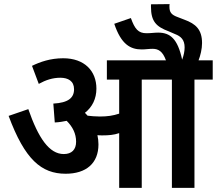

<svg xmlns="http://www.w3.org/2000/svg" viewBox="-20 -916 1057 936"><path d="M460 -212C460 -228 458 -243 455 -257C463 -256 472 -256 480 -256C509 -256 535 -258 561 -267V0H671V-528H818V0H928V-528H1017V-622H948C957 -645 965 -677 965 -706C965 -772 934 -800 879 -820L848 -832C814 -844 806 -857 806 -884C806 -888 806 -892 807 -896L716 -895C716 -891 716 -887 716 -883C716 -812 741 -786 803 -763L833 -750C862 -739 880 -722 880 -685C880 -666 876 -647 868 -625C846 -728 809 -757 751 -757C733 -757 716 -754 694 -754C654 -754 637 -775 618 -828L537 -800C571 -699 616 -675 671 -675C689 -675 706 -678 724 -678C752 -678 773 -666 789 -622H501V-528H561V-362C531 -352 503 -348 467 -348C444 -348 425 -350 407 -352C402 -357 398 -362 394 -366C430 -394 450 -435 450 -484C450 -570 392 -632 288 -632C225 -632 175 -614 136 -595L169 -507C203 -526 237 -537 274 -537C312 -537 341 -521 341 -481C341 -439 313 -415 240 -411L247 -319C268 -320 287 -323 305 -327C334 -298 351 -265 351 -225C351 -186 329 -165 291 -165C220 -165 167 -243 118 -384L22 -351C101 -138 182 -69 300 -69C400 -69 460 -120 460 -212Z"/></svg>

Font: Noto Sans SemiCondensed SemiBold
Style: Italic
Weight: 600
Width: 4
Italic angle: -12°
Designer: Monotype Design Team
Foundry: Monotype Imaging Inc.
Version: Version 2.013